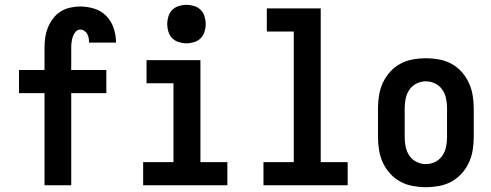

<svg xmlns="http://www.w3.org/2000/svg" viewBox="-20 -770 2040 798"><path d="M165 0V-383H59V-479H165V-571Q165 -592 168 -613.5Q171 -635 179 -655Q187 -675 200 -692.5Q213 -710 231 -721.5Q249 -733 270.5 -738Q292 -743 313 -743Q343 -743 372 -734Q401 -725 421.5 -704Q442 -683 452 -654Q462 -625 462 -596V-593H350V-594Q350 -603 348.5 -612Q347 -621 342.5 -629Q338 -637 330.5 -642Q323 -647 313 -647Q302 -647 294 -637.5Q286 -628 282.5 -617Q279 -606 277.5 -594.5Q276 -583 276 -571V-479H422V-383H276V0Z M575 0V-96H701V-424H589V-520H813V-96H925V0ZM755 -590Q739 -590 723 -595Q707 -600 696 -611Q685 -622 680 -638Q675 -654 675 -670Q675 -686 680 -702Q685 -718 696 -729Q707 -740 723 -745Q739 -750 755 -750Q771 -750 787 -745Q803 -740 814 -729Q825 -718 830 -702Q835 -686 835 -670Q835 -654 830 -638Q825 -622 814 -611Q803 -600 787 -595Q771 -590 755 -590Z M1075 0V-96H1201V-639H1089V-735H1313V-96H1425V0Z M1750 8Q1723 8 1695.5 3Q1668 -2 1644 -15Q1620 -28 1601.5 -48.5Q1583 -69 1571.5 -93.5Q1560 -118 1555.5 -145.5Q1551 -173 1551 -200V-320Q1551 -347 1555.5 -374.5Q1560 -402 1571.5 -426.5Q1583 -451 1601.5 -471.5Q1620 -492 1644 -505Q1668 -518 1695.5 -523Q1723 -528 1750 -528Q1777 -528 1804.5 -523Q1832 -518 1856 -505Q1880 -492 1898.5 -471.5Q1917 -451 1928.5 -426Q1940 -401 1944.5 -374Q1949 -347 1949 -320V-200Q1949 -173 1944.5 -145.5Q1940 -118 1928.5 -93.5Q1917 -69 1898.5 -48.5Q1880 -28 1856 -15Q1832 -2 1804.5 3Q1777 8 1750 8ZM1750 -88Q1770 -88 1788.5 -97Q1807 -106 1818.5 -123Q1830 -140 1834 -160Q1838 -180 1838 -200V-320Q1838 -340 1834 -360Q1830 -380 1818.5 -397Q1807 -414 1788.5 -423Q1770 -432 1750 -432Q1730 -432 1711.5 -423Q1693 -414 1681.5 -397Q1670 -380 1666 -360Q1662 -340 1662 -320V-200Q1662 -180 1666 -160Q1670 -140 1681.5 -123Q1693 -106 1711.5 -97Q1730 -88 1750 -88Z"/></svg>

Font: Iosevka Term
Style: Bold
Weight: 700
Monospace: yes
Designer: Belleve Invis
Foundry: Belleve Invis
Version: Version 30.0.1